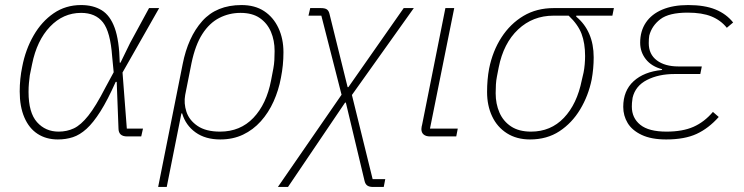

<svg xmlns="http://www.w3.org/2000/svg" viewBox="-20 -540 2945 760"><path d="M546 -31 539 0H483Q466 0 457.5 -8Q449 -16 449 -32L442 -216H438Q406 -144 377.5 -99Q349 -54 322.5 -30Q296 -6 268.5 3Q241 12 209 12Q163 12 129 -10Q95 -32 76.5 -75Q58 -118 58 -178Q58 -203 60.5 -227.5Q63 -252 68 -276Q81 -344 113 -399.5Q145 -455 192.5 -487.5Q240 -520 301 -520Q349 -520 382.5 -499.5Q416 -479 434 -429.5Q452 -380 454 -292H457L495 -370L570 -508H610L465 -253L482 -31ZM212 -19Q245 -19 272.5 -32Q300 -45 329.5 -82Q359 -119 397 -193L430 -254L424 -316Q417 -414 387.5 -451.5Q358 -489 301 -489Q230 -489 178 -434.5Q126 -380 107 -286L98 -242Q96 -227 94.5 -211Q93 -195 93 -176Q93 -94 126.5 -56.5Q160 -19 212 -19Z M606 200 703 -286Q724 -393 780.5 -456.5Q837 -520 936 -520Q989 -520 1025.5 -496Q1062 -472 1082 -429.5Q1102 -387 1102 -333Q1102 -307 1099.5 -282Q1097 -257 1092 -232Q1083 -183 1063 -138.5Q1043 -94 1012.5 -60Q982 -26 942 -7Q902 12 852 12Q793 12 754 -16Q715 -44 701 -91H698L640 200ZM851 -19Q931 -19 983 -73.5Q1035 -128 1053 -222L1062 -269Q1065 -285 1066 -302Q1067 -319 1067 -338Q1067 -380 1052.5 -414Q1038 -448 1008.5 -468.5Q979 -489 932 -489Q887 -489 848 -469Q809 -449 781 -405.5Q753 -362 738 -290L713 -164Q707 -131 718 -97.5Q729 -64 762 -41.5Q795 -19 851 -19Z M1208 -508H1250Q1266 -508 1273.5 -503Q1281 -498 1284 -486L1356 -195H1359L1578 -508H1618L1373 -164L1455 169H1505L1499 200H1456Q1442 200 1434 194.5Q1426 189 1423 176L1349 -134H1346L1120 200H1080L1332 -165L1252 -478H1201Z M1792 -31 1786 0H1682Q1666 0 1657 -7.5Q1648 -15 1648 -29Q1648 -34 1649 -38.5Q1650 -43 1651 -47L1743 -508H1778L1682 -31Z M2404 -478H2261V-474Q2295 -446 2312.5 -405.5Q2330 -365 2330 -313Q2330 -291 2328 -269Q2326 -247 2322 -225Q2309 -161 2276.5 -107Q2244 -53 2194.5 -20.5Q2145 12 2078 12Q2025 12 1986.5 -12.5Q1948 -37 1928 -79.5Q1908 -122 1908 -176Q1908 -200 1910 -223.5Q1912 -247 1916 -268Q1930 -338 1965 -392Q2000 -446 2052 -477Q2104 -508 2172 -508H2410ZM2231 -478H2171Q2089 -478 2031 -423.5Q1973 -369 1954 -273L1947 -237Q1944 -222 1943 -205.5Q1942 -189 1942 -171Q1942 -129 1957 -94.5Q1972 -60 2003 -39.5Q2034 -19 2082 -19Q2160 -19 2212 -73.5Q2264 -128 2283 -223L2290 -253Q2293 -268 2294.5 -285.5Q2296 -303 2296 -318Q2296 -369 2282 -406Q2268 -443 2231 -478Z M2802 -97 2825 -77Q2785 -32 2737.5 -10Q2690 12 2617 12Q2558 12 2520 -6Q2482 -24 2464.5 -53Q2447 -82 2447 -117Q2447 -181 2488 -218.5Q2529 -256 2600 -263L2601 -266Q2559 -277 2536.5 -305.5Q2514 -334 2514 -371Q2514 -417 2536.5 -450.5Q2559 -484 2601.5 -502Q2644 -520 2704 -520Q2769 -520 2812 -502.5Q2855 -485 2882 -451L2857 -430Q2833 -460 2796 -475Q2759 -490 2702 -490Q2628 -490 2594 -464Q2560 -438 2550 -399Q2549 -393 2548.5 -385.5Q2548 -378 2548 -369Q2548 -325 2580 -301Q2612 -277 2665 -277H2758L2752 -247H2650Q2587 -247 2541 -223.5Q2495 -200 2484 -153Q2482 -141 2481.5 -132.5Q2481 -124 2481 -118Q2481 -73 2514.5 -46Q2548 -19 2618 -19Q2682 -19 2725 -38Q2768 -57 2802 -97Z"/></svg>

Font: IBM Plex Sans ExtraLight
Style: Italic
Weight: 250
Italic angle: -11.31°
Designer: Mike Abbink, Paul van der Laan, Pieter van Rosmalen
Foundry: Bold Monday
Version: Version 3.201